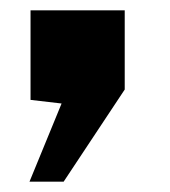

<svg xmlns="http://www.w3.org/2000/svg" viewBox="-20 -194 329 371"><path d="M99 6 39 -1V-174H221V-21L103 157H37Z"/></svg>

Font: Morrison Black
Style: Regular
Weight: 900
Designer: Pablo Impallari, Rodrigo Fuenzalida (Modified by Dan O. Williams)
Version: Version 0.03;June 6, 2019;FontCreator 11.5.0.2425 64-bit; tt